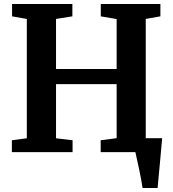

<svg xmlns="http://www.w3.org/2000/svg" viewBox="-20 -763 866 963"><path d="M114.5 -69.5V-668L40.5 -681V-743H343V-681L261 -668V-417H565V-667.5L485.5 -681V-743H784.5V-681L711 -668V-70H793.5Q791.5 -50.5 788.5 -16.5Q785.5 17.5 782 56.2Q778.5 95 775.2 128.5Q772 162 770.5 180H695Q693 163.5 688.2 138.2Q683.5 113 677.8 86Q672 59 666.8 35.8Q661.5 12.5 659 0H485V-59.5L565 -70V-341H261V-69.5L344 -59.5V0H39.5V-59.5Z"/></svg>

Font: Merriweather
Style: Bold
Weight: 700
Designer: Eben Sorkin
Foundry: Eben Sorkin
Version: Version 2.100; ttfautohint (v1.7.19-72a1) -l 8 -r 50 -G 200 